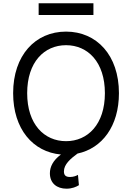

<svg xmlns="http://www.w3.org/2000/svg" viewBox="-20 -929 801 1165"><path d="M701.7 -363.6C701.7 -593.8 566.8 -737.2 380.7 -737.2C194.6 -737.2 59.7 -593.8 59.7 -363.6C59.7 -146.3 180 -6.4 349.8 8.5C301.8 43.7 282.7 83.5 282.7 122.2C282.7 183.2 325.3 215.9 383.5 215.9C417.6 215.9 443.2 204.5 458.8 194.6L453.1 132.1C443.2 137.8 426.1 144.9 404.8 144.9C376.4 144.9 367.9 132.1 367.9 110.8C367.9 68.2 407.7 34.1 450.3 2.8C599.4 -28.8 701.7 -163.4 701.7 -363.6ZM616.5 -363.6C616.5 -174.7 512.8 -72.4 380.7 -72.4C248.6 -72.4 144.9 -174.7 144.9 -363.6C144.9 -552.6 248.6 -654.8 380.7 -654.8C512.8 -654.8 616.5 -552.6 616.5 -363.6ZM546.9 -909.1H214.5V-838.1H546.9Z"/></svg>

Font: Karasuma Gothic
Style: Regular
Weight: 400
Designer: Rasmus Andersson, Ryoko Nishizuka
Foundry: Genbu
Version: Version 1.00